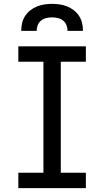

<svg xmlns="http://www.w3.org/2000/svg" viewBox="-20 -975 540 995"><path d="M75 0V-80H205V-655H75V-735H425V-655H295V-80H425V0ZM90 -815Q90 -835 94.5 -855Q99 -875 110 -892Q121 -909 137 -921.5Q153 -934 171.5 -941.5Q190 -949 210 -952Q230 -955 250 -955Q270 -955 290 -952Q310 -949 328.5 -941.5Q347 -934 363 -921.5Q379 -909 390 -892Q401 -875 405.5 -855Q410 -835 410 -815H330Q330 -830 324.5 -844.5Q319 -859 307 -868.5Q295 -878 280 -881.5Q265 -885 250 -885Q235 -885 220 -881.5Q205 -878 193 -868.5Q181 -859 175.5 -844.5Q170 -830 170 -815Z"/></svg>

Font: Iosevka SS18 Medium
Style: Regular
Weight: 500
Monospace: yes
Designer: Belleve Invis
Foundry: Belleve Invis
Version: Version 25.1.1; ttfautohint (v1.8.4)